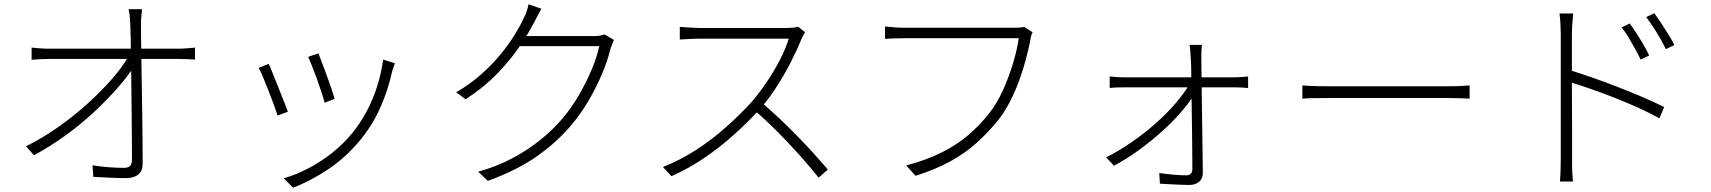

<svg xmlns="http://www.w3.org/2000/svg" viewBox="-20 -815 8010 899"><path d="M645 -772Q643 -753 641.5 -735.5Q640 -718 640 -699Q640 -680 640.5 -636.5Q641 -593 642 -535Q643 -477 644 -411Q645 -345 646 -279Q647 -213 647.5 -153.5Q648 -94 648 -49Q648 -15 627.5 2Q607 19 569 19Q536 19 493.5 17Q451 15 417 13L413 -41Q450 -35 489.5 -32Q529 -29 559 -29Q582 -29 590 -39Q598 -49 598 -68Q598 -105 597.5 -159.5Q597 -214 596.5 -278.5Q596 -343 595 -408.5Q594 -474 593.5 -533Q593 -592 592 -636Q591 -680 590 -699Q589 -726 587 -742.5Q585 -759 582 -772ZM128 -592Q151 -590 170 -588.5Q189 -587 210 -587Q219 -587 253.5 -587Q288 -587 339.5 -587Q391 -587 450.5 -587Q510 -587 570 -587Q630 -587 682.5 -587Q735 -587 771 -587Q807 -587 818 -587Q835 -587 857.5 -589Q880 -591 893 -592V-536Q878 -537 857.5 -538Q837 -539 819 -539Q808 -539 772.5 -539Q737 -539 684.5 -539Q632 -539 572 -539Q512 -539 451.5 -539Q391 -539 339.5 -539Q288 -539 253.5 -539Q219 -539 210 -539Q187 -539 168.5 -538Q150 -537 128 -535ZM102 -130Q182 -170 256 -222.5Q330 -275 393 -332.5Q456 -390 504.5 -445.5Q553 -501 580 -548H606L607 -504Q580 -460 532 -405Q484 -350 422 -292Q360 -234 287.5 -181.5Q215 -129 139 -88Z M1471 -565Q1477 -551 1487.5 -522Q1498 -493 1510.5 -460Q1523 -427 1533 -397Q1543 -367 1547 -352L1500 -334Q1496 -350 1486.5 -379.5Q1477 -409 1465 -442.5Q1453 -476 1441.5 -504.5Q1430 -533 1423 -549ZM1829 -519Q1825 -509 1822.5 -500Q1820 -491 1817 -484Q1798 -397 1763 -316.5Q1728 -236 1673 -167Q1604 -81 1519 -24Q1434 33 1352 64L1309 20Q1369 2 1427 -28.5Q1485 -59 1537.5 -101Q1590 -143 1631 -194Q1667 -238 1696.5 -293Q1726 -348 1745.5 -409.5Q1765 -471 1774 -536ZM1238 -516Q1245 -502 1256.5 -473Q1268 -444 1282 -409Q1296 -374 1308.5 -342.5Q1321 -311 1328 -292L1280 -274Q1274 -293 1262 -325.5Q1250 -358 1236 -393.5Q1222 -429 1210 -457.5Q1198 -486 1191 -497Z M2855 -628Q2850 -619 2845.5 -606Q2841 -593 2838 -585Q2825 -531 2799.5 -470.5Q2774 -410 2739 -349Q2704 -288 2659 -234Q2593 -154 2498.5 -86.5Q2404 -19 2264 32L2219 -11Q2305 -35 2377 -73Q2449 -111 2509.5 -159.5Q2570 -208 2616 -263Q2658 -313 2692 -372Q2726 -431 2750.5 -489.5Q2775 -548 2786 -599H2396L2419 -646Q2431 -646 2465.5 -646Q2500 -646 2545.5 -646Q2591 -646 2636.5 -646Q2682 -646 2715.5 -646Q2749 -646 2758 -646Q2776 -646 2789 -648Q2802 -650 2810 -654ZM2515 -774Q2506 -759 2497 -741Q2488 -723 2481 -710Q2454 -658 2411.5 -595.5Q2369 -533 2307.5 -469.5Q2246 -406 2160 -350L2116 -383Q2180 -420 2232 -466Q2284 -512 2323 -559.5Q2362 -607 2389.5 -651.5Q2417 -696 2432 -730Q2438 -740 2445 -759.5Q2452 -779 2455 -795Z M3750 -664Q3746 -659 3740.5 -648.5Q3735 -638 3732 -631Q3712 -581 3681 -520.5Q3650 -460 3612 -402Q3574 -344 3534 -300Q3478 -239 3413.5 -181.5Q3349 -124 3277 -75Q3205 -26 3124 10L3084 -33Q3165 -65 3238.5 -112.5Q3312 -160 3377.5 -218Q3443 -276 3497 -335Q3532 -375 3567.5 -427Q3603 -479 3631.5 -534Q3660 -589 3673 -634Q3666 -634 3634 -634Q3602 -634 3557 -634Q3512 -634 3462.5 -634Q3413 -634 3368 -634Q3323 -634 3292.5 -634Q3262 -634 3254 -634Q3238 -634 3217.5 -633Q3197 -632 3181 -631Q3165 -630 3163 -630V-689Q3166 -689 3182 -688Q3198 -687 3218 -685.5Q3238 -684 3254 -684Q3262 -684 3292 -684Q3322 -684 3365.5 -684Q3409 -684 3456 -684Q3503 -684 3546.5 -684Q3590 -684 3620.5 -684Q3651 -684 3659 -684Q3679 -684 3693.5 -685.5Q3708 -687 3717 -690ZM3547 -334Q3589 -299 3632 -258Q3675 -217 3716.5 -174.5Q3758 -132 3793.5 -92.5Q3829 -53 3856 -21L3813 17Q3777 -29 3727.5 -84.5Q3678 -140 3622 -196.5Q3566 -253 3511 -300Z M4815 -664Q4811 -656 4808.5 -648Q4806 -640 4804 -625Q4796 -585 4783 -535.5Q4770 -486 4751 -435Q4732 -384 4708 -337.5Q4684 -291 4655 -254Q4609 -197 4555 -148Q4501 -99 4430.5 -60Q4360 -21 4267 8L4223 -40Q4319 -66 4390 -101.5Q4461 -137 4515 -183.5Q4569 -230 4612 -285Q4649 -332 4677 -394.5Q4705 -457 4724 -521Q4743 -585 4750 -636Q4736 -636 4694.5 -636Q4653 -636 4596.5 -636Q4540 -636 4478 -636Q4416 -636 4359.5 -636Q4303 -636 4263.5 -636Q4224 -636 4212 -636Q4185 -636 4164 -635Q4143 -634 4124 -633V-691Q4137 -690 4151 -688.5Q4165 -687 4181 -686Q4197 -685 4213 -685Q4222 -685 4253.5 -685Q4285 -685 4330 -685Q4375 -685 4426.5 -685Q4478 -685 4529 -685Q4580 -685 4624.5 -685Q4669 -685 4699 -685Q4729 -685 4737 -685Q4746 -685 4756 -686Q4766 -687 4776 -689Z M5608 -605Q5606 -591 5605.5 -576.5Q5605 -562 5605 -547Q5605 -531 5605.5 -495Q5606 -459 5606.5 -409.5Q5607 -360 5608 -304Q5609 -248 5609.5 -192.5Q5610 -137 5611 -89Q5612 -41 5612 -6Q5612 22 5594 36.5Q5576 51 5550 51Q5533 51 5507 50Q5481 49 5455.5 47.5Q5430 46 5411 45L5408 -5Q5439 0 5475 3Q5511 6 5535 6Q5549 6 5556 -2Q5563 -10 5563 -23Q5563 -53 5562.5 -99.5Q5562 -146 5561.5 -199.5Q5561 -253 5560 -307.5Q5559 -362 5558.5 -410.5Q5558 -459 5557.5 -495Q5557 -531 5555 -547Q5555 -559 5553.5 -575Q5552 -591 5550 -605ZM5176 -457Q5193 -455 5208.5 -454Q5224 -453 5241 -453Q5248 -453 5278 -453Q5308 -453 5352 -453Q5396 -453 5448 -453Q5500 -453 5552 -453Q5604 -453 5649 -453Q5694 -453 5725.5 -453Q5757 -453 5766 -453Q5779 -453 5797 -454.5Q5815 -456 5824 -457V-403Q5814 -404 5797 -405Q5780 -406 5766 -406Q5758 -406 5727 -406Q5696 -406 5650.5 -406Q5605 -406 5553 -406Q5501 -406 5448.5 -406Q5396 -406 5352 -406Q5308 -406 5278 -406Q5248 -406 5242 -406Q5223 -406 5207.5 -405.5Q5192 -405 5176 -403ZM5159 -78Q5219 -108 5279 -149.5Q5339 -191 5392 -238Q5445 -285 5485 -332Q5525 -379 5549 -420L5575 -419L5576 -380Q5555 -343 5516.5 -297.5Q5478 -252 5426 -204.5Q5374 -157 5315 -114Q5256 -71 5196 -39Z M6078 -415Q6091 -414 6109.5 -413Q6128 -412 6152 -411.5Q6176 -411 6205 -411Q6215 -411 6246.5 -411Q6278 -411 6323.5 -411Q6369 -411 6422 -411Q6475 -411 6528.5 -411Q6582 -411 6629.5 -411Q6677 -411 6711 -411Q6745 -411 6759 -411Q6798 -411 6822.5 -412.5Q6847 -414 6861 -415V-353Q6847 -354 6820.5 -355Q6794 -356 6760 -356Q6746 -356 6711.5 -356Q6677 -356 6630 -356Q6583 -356 6529.5 -356Q6476 -356 6423 -356Q6370 -356 6324.5 -356Q6279 -356 6247 -356Q6215 -356 6205 -356Q6164 -356 6131.5 -355.5Q6099 -355 6078 -353Z M7611 -705Q7623 -689 7640 -663Q7657 -637 7674 -608Q7691 -579 7702 -555L7662 -536Q7651 -559 7636 -586.5Q7621 -614 7605 -640.5Q7589 -667 7573 -687ZM7726 -753Q7738 -737 7755.5 -711Q7773 -685 7790.5 -656.5Q7808 -628 7820 -604L7780 -585Q7769 -608 7753.5 -635Q7738 -662 7721 -688Q7704 -714 7688 -735ZM7288 -72Q7288 -83 7288 -124Q7288 -165 7288 -224Q7288 -283 7288 -349Q7288 -415 7288 -477.5Q7288 -540 7288 -588Q7288 -636 7288 -657Q7288 -675 7286.5 -702.5Q7285 -730 7282 -752H7346Q7344 -731 7342 -702.5Q7340 -674 7340 -657Q7340 -611 7340 -552.5Q7340 -494 7340 -431Q7340 -368 7340.5 -307.5Q7341 -247 7341 -196.5Q7341 -146 7341 -112.5Q7341 -79 7341 -72Q7341 -55 7341 -35.5Q7341 -16 7342.5 2Q7344 20 7345 35H7284Q7286 14 7287 -15.5Q7288 -45 7288 -72ZM7329 -487Q7378 -472 7436.5 -451.5Q7495 -431 7555.5 -407.5Q7616 -384 7672 -360Q7728 -336 7772 -314L7750 -261Q7707 -285 7652 -310Q7597 -335 7538 -358Q7479 -381 7424.5 -400Q7370 -419 7329 -431Z"/></svg>

Font: Noto Sans JP Thin Light
Style: Regular
Weight: 300
Version: Version 2.004-H2;hotconv 1.0.118;makeotfexe 2.5.65603